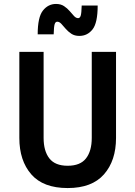

<svg xmlns="http://www.w3.org/2000/svg" viewBox="-20 -943 686 973"><path d="M78 -680H201V-244Q201 -178 230 -140.5Q259 -103 323 -103Q387 -103 416 -140.5Q445 -178 445 -244V-680H568V-244Q568 -129 507 -59.5Q446 10 323 10Q199 10 138.5 -59.5Q78 -129 78 -244ZM382 -761Q358 -761 341.5 -772Q325 -783 313 -797Q301 -811 291 -822Q281 -833 270 -833Q261 -833 257 -820.5Q253 -808 252 -769H171Q171 -856 197.5 -889.5Q224 -923 264 -923Q288 -923 304.5 -912Q321 -901 333 -887Q345 -873 355 -862Q365 -851 376 -851Q385 -851 389 -863.5Q393 -876 394 -915H475Q475 -827 449 -794Q423 -761 382 -761Z"/></svg>

Font: Inria Sans
Style: Bold
Weight: 700
Designer: Black Foundry Team
Foundry: Black Foundry
Version: Version 1.2; ttfautohint (v1.8.3)